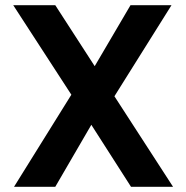

<svg xmlns="http://www.w3.org/2000/svg" viewBox="-20 -720 718 740"><path d="M34 0 255 -355 31 -700H193L345 -465L483 -700H641L421 -349L647 0H485L332 -239L193 0Z"/></svg>

Font: DM Sans 12pt ExtraBold
Style: Regular
Weight: 800
Version: Version 4.004;gftools[0.9.30]